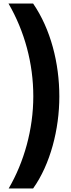

<svg xmlns="http://www.w3.org/2000/svg" viewBox="-20 -871 403 1084"><path d="M315 -326C315 -515 266 -707 167 -851H28C119 -694 168 -513 168 -327C168 -141 116 44 29 193H167C264 57 315 -141 315 -326Z"/></svg>

Font: Noto Sans Tamil UI ExtraBold
Style: Regular
Weight: 800
Designer: Jelle Bosma - Monotype Design Team
Foundry: Monotype Imaging Inc.
Version: Version 2.004